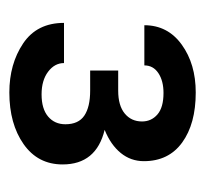

<svg xmlns="http://www.w3.org/2000/svg" viewBox="-34 -727 439 411"><g transform="rotate(90 185.5 -521.5)"><path d="M240 -606Q240 -626 225 -639Q210 -652 179 -652Q153 -652 136.5 -641Q120 -630 120 -611H34Q34 -661 75.5 -691Q117 -721 178 -721Q245 -721 285 -692Q325 -663 325 -610Q325 -582 307.5 -560.5Q290 -539 258 -526Q332 -508 332 -436Q332 -383 288.5 -352.5Q245 -322 178 -322Q117 -322 73 -351.5Q29 -381 29 -439H115Q115 -419 133.5 -405Q152 -391 182 -391Q213 -391 229.5 -405Q246 -419 246 -442Q246 -470 227.5 -482.5Q209 -495 174 -495H131V-555H174Q206 -555 223 -569Q240 -583 240 -606Z"/></g></svg>

Font: Freesentation 6 SemiBold
Style: Regular
Weight: 600
Designer: glyphs from Roboto by Christian Robertson / Hangul glyphs from Noto Sans CJK(Source Han Sans) by Jang Soo-young and Kang
Foundry: PT&
Version: Version 2.001